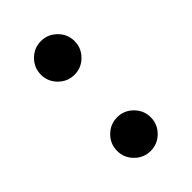

<svg xmlns="http://www.w3.org/2000/svg" viewBox="-164 -554 629 629"><g transform="rotate(-45 150.0 -239.5)"><path d="M150 -338Q118 -338 95 -361Q72 -384 72 -416Q72 -448 95 -471Q118 -494 150 -494Q182 -494 205 -471Q228 -448 228 -416Q228 -384 205 -361Q182 -338 150 -338ZM150 15Q118 15 95 -8Q72 -31 72 -63Q72 -95 95 -118Q118 -141 150 -141Q182 -141 205 -118Q228 -95 228 -63Q228 -31 205 -8Q182 15 150 15Z"/></g></svg>

Font: Source Serif Pro Semibold
Style: Regular
Weight: 600
Designer: Frank Grießhammer
Foundry: Adobe Systems Incorporated
Version: Version 1.014;PS Version 1.0;hotconv 1.0.73;makeotf.lib2.5.5